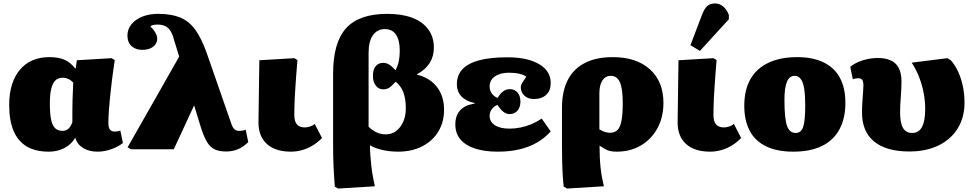

<svg xmlns="http://www.w3.org/2000/svg" viewBox="-20 -862 5618 1109"><path d="M261 14Q185 14 134.5 -16Q84 -46 58.5 -106Q33 -166 33 -255Q33 -385 94.5 -458.5Q156 -532 265 -532Q319 -532 353.5 -516.5Q388 -501 415 -466H417L424 -514L625 -526L643 -515Q633 -450 626.5 -397.5Q620 -345 615.5 -300Q611 -255 608.5 -218Q606 -181 606 -149Q606 -133 610 -122.5Q614 -112 622 -107Q630 -102 643 -102Q652 -102 659.5 -103.5Q667 -105 675 -108L690 -36Q662 -14 622.5 0Q583 14 543 14Q494 14 459.5 -7.5Q425 -29 415 -66H414Q400 -41 377 -23Q354 -5 324.5 4.5Q295 14 261 14ZM341 -106Q361 -106 374.5 -118Q388 -130 398 -156Q398 -194 398 -225.5Q398 -257 399 -284Q400 -311 401 -336.5Q402 -362 403 -385Q390 -399 374.5 -406Q359 -413 341 -413Q316 -413 300 -397.5Q284 -382 276 -349.5Q268 -317 268 -264Q268 -206 275 -171.5Q282 -137 298.5 -121.5Q315 -106 341 -106Z M1399 -113 1414 -41Q1385 -13 1354.5 0Q1324 13 1285 13Q1245 13 1219.5 0.5Q1194 -12 1176 -41.5Q1158 -71 1141 -124L1102 -251H1100L984 0H736L717 -11L1015 -535L986 -629Q977 -664 964.5 -683.5Q952 -703 934 -711.5Q916 -720 889 -720Q875 -720 864 -717.5Q853 -715 849 -709Q862 -696 870.5 -684Q879 -672 883.5 -661Q888 -650 888 -638Q888 -610 864.5 -592Q841 -574 802 -574Q763 -574 739.5 -596Q716 -618 716 -656Q716 -693 739 -721.5Q762 -750 802 -766Q842 -782 894 -782Q969 -782 1020.5 -761Q1072 -740 1108.5 -689.5Q1145 -639 1175 -553L1318 -142Q1323 -129 1329 -121Q1335 -113 1343 -109.5Q1351 -106 1362 -106Q1372 -106 1380.5 -107.5Q1389 -109 1399 -113Z M1660 14Q1571 14 1522 -30Q1473 -74 1473 -154Q1473 -171 1473.5 -199.5Q1474 -228 1474.5 -264.5Q1475 -301 1475.5 -339Q1476 -377 1476.5 -412.5Q1477 -448 1477.5 -475Q1478 -502 1478 -514L1680 -526L1698 -515Q1694 -467 1691 -427.5Q1688 -388 1686 -356Q1684 -324 1682.5 -296Q1681 -268 1680.5 -244Q1680 -220 1680 -197Q1680 -161 1695 -143.5Q1710 -126 1740 -126Q1755 -126 1771.5 -131.5Q1788 -137 1798 -146L1840 -65Q1816 -40 1786.5 -22Q1757 -4 1725 5Q1693 14 1660 14Z M1933 227 1914 216Q1912 190 1910 160.5Q1908 131 1906.5 99.5Q1905 68 1904.5 34.5Q1904 1 1904 -32V-437Q1904 -616 1979 -699Q2054 -782 2217 -782Q2302 -782 2362 -759Q2422 -736 2454 -692Q2486 -648 2486 -587Q2486 -536 2461.5 -497.5Q2437 -459 2388 -433V-431Q2438 -419 2473 -391Q2508 -363 2526.5 -322Q2545 -281 2545 -229Q2545 -157 2512 -102.5Q2479 -48 2419 -17Q2359 14 2280 14Q2232 14 2188 4Q2144 -6 2119 -22H2117Q2117 3 2119 32.5Q2121 62 2124.5 93.5Q2128 125 2133.5 156Q2139 187 2145 214ZM2208 -86Q2243 -86 2268.5 -105.5Q2294 -125 2309 -158.5Q2324 -192 2324 -236Q2324 -292 2309.5 -329.5Q2295 -367 2265 -390Q2242 -364 2227.5 -355Q2213 -346 2193 -346Q2167 -346 2150.5 -367.5Q2134 -389 2134 -423Q2134 -459 2149.5 -479Q2165 -499 2193 -499Q2211 -499 2227 -489.5Q2243 -480 2265 -456Q2278 -483 2283.5 -509Q2289 -535 2289 -570Q2289 -630 2267 -662Q2245 -694 2204 -694Q2159 -694 2134 -658.5Q2109 -623 2109 -558V-130Q2132 -108 2156 -97Q2180 -86 2208 -86Z M2855 14Q2777 14 2722 -4.5Q2667 -23 2638.5 -58Q2610 -93 2610 -143Q2610 -195 2638.5 -225.5Q2667 -256 2721 -263V-267Q2672 -277 2645.5 -305Q2619 -333 2619 -376Q2619 -428 2651.5 -462.5Q2684 -497 2748.5 -514Q2813 -531 2911 -531Q3027 -531 3094 -491.5Q3161 -452 3161 -383Q3161 -339 3135 -314.5Q3109 -290 3063 -290Q3030 -290 3009 -309.5Q2988 -329 2988 -360Q2988 -365 2991.5 -373.5Q2995 -382 3002.5 -393Q3010 -404 3020 -419Q3005 -430 2979.5 -436Q2954 -442 2920 -442Q2869 -442 2838.5 -420.5Q2808 -399 2808 -363Q2808 -340 2820.5 -322.5Q2833 -305 2854 -296Q2870 -323 2887 -335Q2904 -347 2924 -347Q2953 -347 2969.5 -327.5Q2986 -308 2986 -275Q2986 -243 2969 -223Q2952 -203 2924 -203Q2904 -203 2886.5 -217Q2869 -231 2854 -256Q2833 -248 2820.5 -231Q2808 -214 2808 -194Q2808 -159 2838 -139Q2868 -119 2923 -119Q2955 -119 2987 -125.5Q3019 -132 3050 -145Q3081 -158 3109 -177L3161 -103Q3126 -64 3080.5 -38Q3035 -12 2979 1Q2923 14 2855 14Z M3255 227 3236 216Q3233 193 3230.5 153Q3228 113 3227 65Q3226 17 3226 -28V-238Q3226 -335 3259.5 -400Q3293 -465 3358.5 -498.5Q3424 -532 3520 -532Q3656 -532 3734 -461.5Q3812 -391 3812 -268Q3812 -185 3777.5 -121.5Q3743 -58 3682 -22Q3621 14 3542 14Q3520 14 3504.5 10.5Q3489 7 3475 -1Q3461 -9 3444 -20H3443Q3443 17 3444.5 48Q3446 79 3449 107Q3452 135 3457 161.5Q3462 188 3468 214ZM3503 -95Q3531 -95 3547 -111.5Q3563 -128 3570 -166Q3577 -204 3577 -268Q3577 -350 3560.5 -387Q3544 -424 3508 -424Q3477 -424 3459.5 -397.5Q3442 -371 3442 -323V-115Q3452 -109 3462 -104.5Q3472 -100 3483 -97.5Q3494 -95 3503 -95Z M4081 14Q3992 14 3943 -30Q3894 -74 3894 -154Q3894 -171 3894.5 -199.5Q3895 -228 3895.5 -264.5Q3896 -301 3896.5 -339Q3897 -377 3897.5 -412.5Q3898 -448 3898.5 -475Q3899 -502 3899 -514L4101 -526L4119 -515Q4115 -467 4112 -427.5Q4109 -388 4107 -356Q4105 -324 4103.5 -296Q4102 -268 4101.5 -244Q4101 -220 4101 -197Q4101 -161 4116 -143.5Q4131 -126 4161 -126Q4176 -126 4192.5 -131.5Q4209 -137 4219 -146L4261 -65Q4237 -40 4207.5 -22Q4178 -4 4146 5Q4114 14 4081 14ZM4023 -568 3968 -601 4034 -774Q4048 -812 4065 -827Q4082 -842 4110 -842Q4136 -842 4156.5 -825Q4177 -808 4190 -776V-751Z M4562 14Q4470 14 4406.5 -16Q4343 -46 4311 -105.5Q4279 -165 4279 -251Q4279 -342 4314 -404Q4349 -466 4417.5 -499Q4486 -532 4585 -532Q4675 -532 4737.5 -501.5Q4800 -471 4831.5 -412.5Q4863 -354 4863 -268Q4863 -178 4828.5 -114.5Q4794 -51 4727 -18.5Q4660 14 4562 14ZM4576 -94Q4607 -94 4619 -128.5Q4631 -163 4631 -252Q4631 -312 4625 -350Q4619 -388 4605 -406Q4591 -424 4570 -424Q4540 -424 4525.5 -390Q4511 -356 4511 -285Q4511 -178 4525.5 -136Q4540 -94 4576 -94Z M5233 13Q5099 13 5029 -44.5Q4959 -102 4959 -212Q4959 -242 4961 -272.5Q4963 -303 4965 -328.5Q4967 -354 4967 -369Q4967 -392 4960 -401Q4953 -410 4936 -410Q4929 -410 4920.5 -408.5Q4912 -407 4906 -404L4891 -476Q4920 -500 4963 -513.5Q5006 -527 5049 -527Q5120 -527 5153.5 -493.5Q5187 -460 5187 -390Q5187 -371 5186 -348Q5185 -325 5183 -301.5Q5181 -278 5180 -255.5Q5179 -233 5179 -215Q5179 -173 5186.5 -146Q5194 -119 5209.5 -106.5Q5225 -94 5249 -94Q5287 -94 5305.5 -128.5Q5324 -163 5324 -233Q5324 -279 5315 -326Q5306 -373 5288.5 -417.5Q5271 -462 5246 -500L5452 -526L5471 -515Q5496 -487 5514 -448.5Q5532 -410 5541.5 -364Q5551 -318 5551 -269Q5551 -184 5512 -120.5Q5473 -57 5401 -22Q5329 13 5233 13Z"/></svg>

Font: Literata 18pt Black
Style: Regular
Weight: 900
Designer: Latin by Veronika Burian and Jose Scaglione. Greek by Irene Vlachou. Cyrillic by Vera Evstafieva.
Foundry: TypeTogether
Version: Version 3.103;gftools[0.9.29]